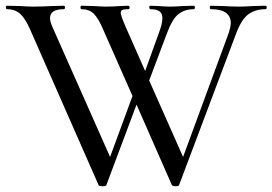

<svg xmlns="http://www.w3.org/2000/svg" viewBox="-26 -645 948 668"><path d="M897 -613Q863 -613 838.5 -595.5Q814 -578 795 -527L597 -1Q596 3 585 3Q575 3 572 -1L449 -281L344 -1Q343 3 331 3Q318 3 317 -1L79 -542Q62 -581 44 -597Q26 -613 -2 -613Q-5 -613 -5.5 -619Q-6 -625 -2 -625L43 -624Q73 -622 89 -622Q117 -622 155 -624L196 -625Q200 -625 200 -619Q200 -613 196 -613Q148 -613 148 -582Q148 -571 156 -552L357 -99L435 -311L333 -542Q316 -582 300 -597.5Q284 -613 258 -613Q254 -613 254 -619Q254 -625 257 -625L299 -624Q329 -622 343 -622Q366 -622 392 -624L420 -625Q425 -625 425 -619Q425 -613 420 -613Q406 -613 400 -610.5Q394 -608 394 -600Q394 -591 411 -552L479 -398L527 -531Q539 -563 539 -581Q539 -598 529 -605.5Q519 -613 497 -613Q494 -613 493.5 -619Q493 -625 497 -625L525 -624Q547 -622 567 -622Q585 -622 609 -624L648 -625Q652 -625 652 -619Q652 -613 648 -613Q617 -613 595 -596Q573 -579 554 -527L493 -365L611 -99L770 -531Q777 -554 777 -565Q777 -588 760 -600.5Q743 -613 708 -613Q704 -613 704 -619Q704 -625 707 -625L748 -624Q782 -622 808 -622Q827 -622 855 -624L897 -625Q902 -625 902 -619Q902 -613 897 -613Z"/></svg>

Font: Cormorant Upright Medium
Style: Regular
Weight: 500
Designer: Christian Thalmann (Catharsis Fonts)
Foundry: Catharsis Fonts
Version: Version 3.302